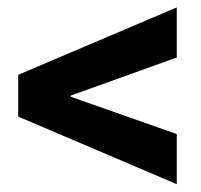

<svg xmlns="http://www.w3.org/2000/svg" viewBox="-20 -522 534 509"><path d="M167.5 -268.6V-265.6L448.7 -166.5V-33.7L28.3 -212.9V-323.7L448.7 -502.4V-369.6Z"/></svg>

Font: TypoPRO Roboto Slab
Style: Bold
Weight: 700
Designer: Google
Version: Version 1.100263; 2013; ttfautohint (v0.94.20-1c74) -l 8 -r 